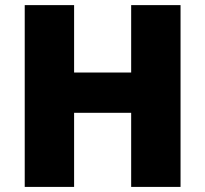

<svg xmlns="http://www.w3.org/2000/svg" viewBox="-20 -734 806 754"><path d="M689 -713.9H495.1V-449.2H271V-713.9H77.1V0H271V-291H495.1V0H689Z"/></svg>

Font: Sahel Black
Style: Bold
Weight: 900
Foundry: Saber Rastikerdar (saber.rastikerdar@gmail.com)
Version: Version 3.4.0